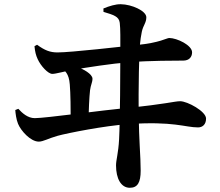

<svg xmlns="http://www.w3.org/2000/svg" viewBox="-20 -820 1040 906"><path d="M592.6 66.1C629.5 66.1 643.8 40.5 643.8 -14.7C643.8 -45.9 641.8 -86.5 639 -137.7C630.9 -292.1 634.6 -479.4 637.6 -558.4C638.8 -593.5 640.6 -628.7 649.3 -670.7C656 -701.4 670.5 -712.2 670.5 -738.4C670.5 -768.6 602 -799.3 550.2 -800.1C526.1 -800.7 496.1 -791.6 468 -780L468.3 -764C516 -749.5 541.6 -742.5 545.1 -712.2C548.6 -682.4 547.8 -641.5 547.8 -561.7C547.8 -495.2 546.9 -254.3 542 -163C538.6 -97.1 527.5 -65.3 527.5 -39.6C527.5 22.8 551.1 66.1 592.6 66.1ZM313.6 -247.7 398.2 -249.9C398.2 -299.7 401.4 -362.7 404.9 -394C408.1 -419.5 416.4 -431.4 416.4 -448.5C416.4 -470.7 371.2 -495.6 345.4 -503C318.7 -510.5 297.7 -511.5 272.6 -510.3L269.6 -498.5C284.9 -487.6 305.6 -473.8 309.3 -421.4C312.9 -380.4 313.6 -301.7 313.6 -247.7ZM163.1 -151.7C183.9 -151.7 209.5 -167.4 252.1 -179.2C299.8 -192.4 475.7 -226.8 583.3 -234.1C799.8 -249.3 854.4 -218.5 914.5 -218.8C936 -218.8 952.3 -232.9 952.3 -260.6C952.3 -294.4 864.6 -342.4 830 -342.4C803.9 -342.4 757.8 -327.9 582.3 -311.1C465.2 -299.9 193.9 -262.5 144.1 -262.5C110.6 -262.5 84.5 -286.9 66.5 -306.6L52.1 -300.8C52.9 -286.8 56.6 -256.2 65.1 -235.9C78.3 -203.3 123.9 -151.7 163.1 -151.7ZM226.9 -471.3C243.4 -471.3 286.4 -483.9 325.2 -490.6C389.6 -501.8 505.7 -519.9 588.2 -526.3C694.6 -534.5 802.4 -533.6 845.9 -534.1C872.1 -534.4 886.4 -550.7 886.4 -573.2C886.4 -606.5 815.1 -640.7 778.6 -640.7C766.3 -640.7 735.2 -618.3 626.3 -607.7C563.6 -601.1 314.4 -572.6 251.6 -572.6C216.6 -572.6 191.8 -581.9 155 -608.8L142.7 -602C145.1 -576.4 149.4 -558.9 157.8 -540.9C172.4 -508.7 206.8 -471.3 226.9 -471.3Z"/></svg>

Font: Source Han Serif CN VF
Style: Regular
Weight: 250
Designer: Ryoko NISHIZUKA 西塚涼子 (kana & ideographs); Frank Grießhammer (Latin, Greek & Cyrillic); Wenlong ZHANG 张文龙 (bopomofo); San
Foundry: Adobe
Version: Version 2.002;hotconv 1.1.0;makeotfexe 2.6.0